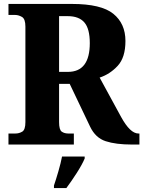

<svg xmlns="http://www.w3.org/2000/svg" viewBox="-20 -734 728 975"><path d="M23 0H355V-56H327Q307 -56 293.5 -65.5Q280 -75 280 -114V-308H334L438 -90Q465 -34 516.5 -17Q568 0 650 0H688V-56H683Q641 -56 595 -140L486 -340Q538 -357 577.5 -399.5Q617 -442 617 -526Q617 -614 555.5 -664Q494 -714 345 -714H23V-658H58Q74 -658 91.5 -648Q109 -638 109 -599V-114Q109 -75 93 -65.5Q77 -56 58 -56H23ZM280 -369V-652H324Q381 -652 408.5 -620Q436 -588 436 -515Q436 -369 325 -369ZM254 221H317Q341 189 369 145.5Q397 102 410 71V61H295Q289 93 276.5 136Q264 179 254 208Z"/></svg>

Font: Noto Serif SemiCondensed Extra
Style: Regular
Weight: 800
Width: 4
Designer: Monotype Design Team
Foundry: Monotype Imaging Inc.
Version: Version 1.002